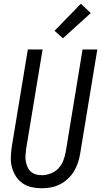

<svg xmlns="http://www.w3.org/2000/svg" viewBox="-20 -1000 541 1028"><path d="M204 8Q175 8 148.5 2Q122 -4 100.5 -19Q79 -34 65 -56Q51 -78 44 -104Q37 -130 38 -158Q39 -186 43 -214L129 -735H208L120 -203Q118 -186 116.5 -169.5Q115 -153 118 -137Q121 -121 127 -106.5Q133 -92 144.5 -81.5Q156 -71 171.5 -66.5Q187 -62 204 -62Q227 -62 251 -71Q275 -80 292.5 -98.5Q310 -117 319 -140.5Q328 -164 332 -187L422 -735H501L409 -176Q405 -152 397 -128Q389 -104 375.5 -82Q362 -60 342.5 -42Q323 -24 300 -12.5Q277 -1 252.5 3.5Q228 8 204 8ZM317 -795 272 -835 413 -980 466 -930Z"/></svg>

Font: Iosevka Fixed
Style: Italic
Weight: 400
Italic angle: -9°
Monospace: yes
Designer: Belleve Invis
Foundry: Belleve Invis
Version: Version 33.2.4